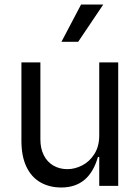

<svg xmlns="http://www.w3.org/2000/svg" viewBox="-20 -821 617 848"><path d="M250.7 7.1Q198.5 7.1 158.6 -15.6Q118.6 -38.4 96.6 -84.7Q74.6 -131 74.6 -198.9V-545.5H158.4V-204.5Q158.4 -165.5 173.3 -135.7Q188.2 -105.8 215.6 -89.8Q242.9 -73.9 277.7 -73.9Q310.7 -73.9 343.2 -90.6Q375.7 -107.2 397 -141Q418.3 -174.7 418.3 -223V-545.5H502.1V0H418.3V-127.8H412.6Q393.1 -60 352.8 -26.5Q312.5 7.1 250.7 7.1ZM251.4 -636.4 338.1 -801.1H436.1L325.3 -636.4Z"/></svg>

Font: Riot Sans
Style: Regular
Weight: 400
Designer: Rasmus Andersson
Foundry: rsms
Version: Version 3.005